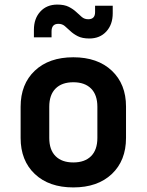

<svg xmlns="http://www.w3.org/2000/svg" viewBox="-20 -809 640 838"><path d="M300 9Q194 9 132 -49.5Q70 -108 70 -207V-343Q70 -442 132 -500.5Q194 -559 300 -559Q406 -559 468 -500.5Q530 -442 530 -344V-207Q530 -108 468 -49.5Q406 9 300 9ZM300 -100Q350 -100 377.5 -127.5Q405 -155 405 -207V-343Q405 -395 377.5 -422.5Q350 -450 300 -450Q250 -450 222.5 -422.5Q195 -395 195 -343V-207Q195 -155 222.5 -127.5Q250 -100 300 -100ZM370 -641Q339 -641 319.5 -651Q300 -661 287 -673.5Q274 -686 262.5 -695.5Q251 -705 235 -705Q205 -705 205 -672V-646H128V-679Q128 -728 156 -758.5Q184 -789 230 -789Q261 -789 280.5 -779Q300 -769 313 -756.5Q326 -744 337.5 -734.5Q349 -725 365 -725Q395 -725 395 -756V-784H472V-751Q472 -702 444 -671.5Q416 -641 370 -641Z"/></svg>

Font: Tiny
Style: Bold
Weight: 700
Monospace: yes
Designer: Philipp Nurullin, Konstantin Bulenkov
Foundry: JetBrains
Version: Version 2.251; ttfautohint (v1.8.4.7-5d5b)